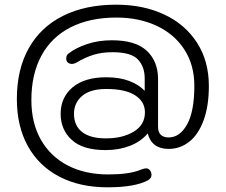

<svg xmlns="http://www.w3.org/2000/svg" viewBox="-20 -731 964 820"><path d="M52 -308Q52 -434 102.5 -524.5Q153 -615 248.5 -663Q344 -711 476 -711Q592 -711 681.5 -669Q771 -627 821.5 -548.5Q872 -470 872 -364Q872 -278 849.5 -217Q827 -156 788 -125.5Q749 -95 700 -95Q664 -95 641.5 -112Q619 -129 611 -161Q581 -126 534.5 -108Q488 -90 431 -90Q334 -90 286.5 -133.5Q239 -177 239 -245Q239 -315 290 -358Q341 -401 434 -401Q491 -401 532.5 -385Q574 -369 598 -343V-396Q598 -446 569 -477Q540 -508 460 -508Q415 -508 379.5 -497Q344 -486 309 -465Q297 -458 287 -458Q278 -458 271 -463Q263 -468 263 -481Q263 -495 271 -501Q302 -526 351 -542.5Q400 -559 458 -559Q559 -559 607 -514Q655 -469 655 -393V-190Q655 -166 667 -155Q679 -144 700 -144Q748 -144 779 -199.5Q810 -255 810 -365Q810 -454 767 -520Q724 -586 648.5 -621Q573 -656 477 -656Q364 -656 282 -614.5Q200 -573 157 -493.5Q114 -414 114 -304Q114 -206 154.5 -134.5Q195 -63 269 -24.5Q343 14 442 14Q531 14 578 -5Q581 -6 589.5 -9Q598 -12 604 -12Q614 -12 621 -3Q627 6 627 16Q627 30 612 39Q556 69 439 69Q321 69 233.5 23.5Q146 -22 99 -107Q52 -192 52 -308ZM599 -251Q599 -297 557 -324Q515 -351 434 -351Q366 -351 331 -321.5Q296 -292 296 -245Q296 -194 331 -167Q366 -140 432 -140Q504 -140 551.5 -169Q599 -198 599 -251Z"/></svg>

Font: Kodchasan Light
Style: Regular
Weight: 300
Version: Version 1.000; ttfautohint (v1.6)